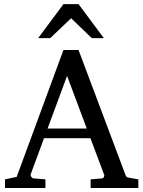

<svg xmlns="http://www.w3.org/2000/svg" viewBox="-20 -936 714 956"><path d="M314 -558.1 216.8 -295.9H412.1ZM431.2 0V-43L488.8 -47.9Q493.7 -47.9 497.1 -54.4Q500.5 -61 499 -64.9L430.2 -248H199.2L132.8 -67.9Q131.8 -64.9 132.8 -61.5Q133.8 -58.1 136.2 -54.9Q138.7 -51.8 141.6 -49.8Q144.5 -47.9 147 -47.9L206.1 -43V0H4.9V-43L63 -55.2L295.9 -687H371.1L603 -69.8Q606.4 -59.6 609.6 -56.2Q612.8 -52.7 624 -50.8L668.9 -43V0ZM437 -746.1 334 -845.2 230 -746.1H169.9L295.9 -915.5H371.1L497.1 -746.1Z"/></svg>

Font: Charis SIL Am
Style: Regular
Weight: 400
Foundry: SIL International
Version: Version 5.000